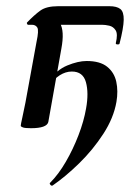

<svg xmlns="http://www.w3.org/2000/svg" viewBox="-20 -406 453 620"><path d="M150 193Q146 195 142.5 190.5Q139 186 142 184Q169 157 192.5 116.5Q216 76 233.5 30.5Q251 -15 258 -56Q267 -106 257.5 -140.5Q248 -175 212 -175Q192 -175 173 -163Q154 -151 143 -131L135 -142Q162 -180 197 -194.5Q232 -209 260 -209Q303 -209 326 -190.5Q349 -172 355.5 -142Q362 -112 356 -77Q347 -25 313.5 26.5Q280 78 236 121Q192 164 150 193ZM178 -248 136 -12Q131 8 80 8Q61 8 54 5.5Q47 3 47 0Q47 -4 52 -26Q57 -48 62 -74L98 -271Q106 -308 100.5 -317Q95 -326 83 -326H70Q69 -326 67.5 -329Q66 -332 67 -333Q91 -358 110.5 -372Q130 -386 168 -386H333Q357 -386 368.5 -377Q380 -368 379.5 -342Q379 -316 366 -265Q365 -262 359 -262.5Q353 -263 354 -267Q361 -296 353.5 -308Q346 -320 333 -323Q320 -326 309 -326H111L122 -357Q158 -357 173.5 -331.5Q189 -306 178 -248Z"/></svg>

Font: Cormorant Light
Style: Italic
Weight: 300
Italic angle: -10°
Designer: Christian Thalmann (Catharsis Fonts)
Foundry: Catharsis Fonts
Version: Version 4.000